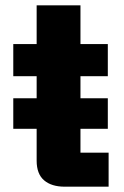

<svg xmlns="http://www.w3.org/2000/svg" viewBox="-20 -703 466 723"><path d="M30 -218V-333H386V-218ZM224 0Q174 0 146 -24Q118 -48 118 -98V-683H283V-128H389V0ZM30 -416V-537H386V-416Z"/></svg>

Font: Hubot Sans
Style: Bold
Weight: 700
Designer: Deni Anggara
Foundry: GitHub, Inc., Subsidiary of Microsoft Corporation
Version: Version 2.000